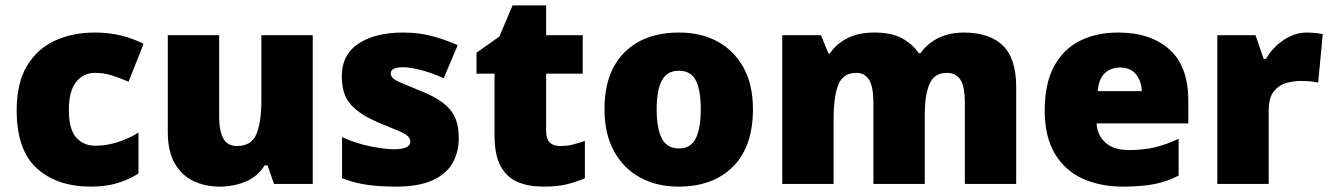

<svg xmlns="http://www.w3.org/2000/svg" viewBox="-20 -684 4950 714"><path d="M318 10Q192 10 117 -58Q42 -126 42 -274Q42 -375 80 -438.5Q118 -502 183.5 -532.5Q249 -563 333 -563Q384 -563 429.5 -552Q475 -541 514 -521L458 -380Q424 -395 394.5 -404Q365 -413 333 -413Q290 -413 263 -379Q236 -345 236 -275Q236 -203 263.5 -172.5Q291 -142 334 -142Q375 -142 416.5 -155Q458 -168 495 -191V-39Q461 -17 418 -3.5Q375 10 318 10Z M1143 -553V0H999L975 -69H964Q938 -27 893 -8.5Q848 10 797 10Q743 10 699 -11Q655 -32 629.5 -77Q604 -122 604 -193V-553H795V-251Q795 -197 810.5 -169Q826 -141 861 -141Q915 -141 933.5 -185Q952 -229 952 -311V-553Z M1686 -170Q1686 -118 1662.5 -77Q1639 -36 1587.5 -13Q1536 10 1452 10Q1393 10 1346.5 3.5Q1300 -3 1252 -21V-174Q1305 -150 1359 -139.5Q1413 -129 1444 -129Q1506 -129 1506 -157Q1506 -169 1496 -178Q1486 -187 1460.5 -198Q1435 -209 1388 -228Q1319 -257 1285 -294.5Q1251 -332 1251 -400Q1251 -481 1313.5 -522Q1376 -563 1479 -563Q1534 -563 1582 -551Q1630 -539 1682 -516L1630 -393Q1589 -412 1547 -423Q1505 -434 1480 -434Q1433 -434 1433 -411Q1433 -401 1441.5 -393Q1450 -385 1474 -375Q1498 -365 1544 -346Q1592 -327 1623.5 -304.5Q1655 -282 1670.5 -250.5Q1686 -219 1686 -170Z M2063 -141Q2089 -141 2110.5 -146.5Q2132 -152 2155 -160V-21Q2124 -8 2089 1Q2054 10 2000 10Q1946 10 1905.5 -7Q1865 -24 1842 -65.5Q1819 -107 1819 -182V-410H1752V-488L1837 -548L1886 -664H2011V-553H2147V-410H2011V-195Q2011 -141 2063 -141Z M2780 -278Q2780 -139 2706 -64.5Q2632 10 2503 10Q2423 10 2361 -23.5Q2299 -57 2263.5 -121.5Q2228 -186 2228 -278Q2228 -415 2302 -489Q2376 -563 2506 -563Q2586 -563 2647.5 -530Q2709 -497 2744.5 -433.5Q2780 -370 2780 -278ZM2422 -278Q2422 -207 2441 -169.5Q2460 -132 2505 -132Q2549 -132 2567.5 -169.5Q2586 -207 2586 -278Q2586 -349 2567.5 -385Q2549 -421 2504 -421Q2461 -421 2441.5 -385Q2422 -349 2422 -278Z M3564 -563Q3659 -563 3709 -515Q3759 -467 3759 -360V0H3568V-301Q3568 -364 3551 -388.5Q3534 -413 3501 -413Q3455 -413 3437 -372.5Q3419 -332 3419 -258V0H3228V-301Q3228 -361 3212 -387Q3196 -413 3164 -413Q3115 -413 3097.5 -369Q3080 -325 3080 -242V0H2889V-553H3033L3061 -485H3066Q3088 -519 3129.5 -541Q3171 -563 3232 -563Q3293 -563 3332.5 -542.5Q3372 -522 3397 -486H3403Q3429 -523 3470.5 -543Q3512 -563 3564 -563Z M4138 -563Q4259 -563 4329 -500Q4399 -437 4399 -310V-225H4058Q4060 -182 4090.5 -154Q4121 -126 4179 -126Q4231 -126 4274 -136Q4317 -146 4363 -168V-31Q4323 -10 4275.5 0Q4228 10 4156 10Q4072 10 4006.5 -19.5Q3941 -49 3903 -112Q3865 -175 3865 -273Q3865 -373 3899.5 -437Q3934 -501 3995.5 -532Q4057 -563 4138 -563ZM4145 -433Q4111 -433 4088.5 -412Q4066 -391 4062 -345H4226Q4225 -382 4204.5 -407.5Q4184 -433 4145 -433Z M4841 -563Q4857 -563 4874 -561Q4891 -559 4899 -557L4882 -377Q4872 -379 4857.5 -381Q4843 -383 4817 -383Q4793 -383 4765.5 -376Q4738 -369 4718 -345.5Q4698 -322 4698 -272V0H4507V-553H4649L4679 -465H4688Q4711 -506 4752.5 -534.5Q4794 -563 4841 -563Z"/></svg>

Font: Noto Sans Oriya Blk
Style: Regular
Weight: 900
Designer: Amélie Bonet and Sol Matas
Foundry: Google LLC
Version: Version 2.006; ttfautohint (v1.8.4.7-5d5b)